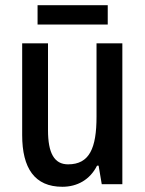

<svg xmlns="http://www.w3.org/2000/svg" viewBox="-20 -706 557 736"><path d="M393 -686H124V-612H393ZM449 -540H350V-259C350 -138 323 -76 241 -76C188 -76 164 -119 164 -207V-540H65V-188C65 -61 113 10 219 10C276 10 325 -17 352 -71H358L370 0H449Z"/></svg>

Font: Noto Sans Lao Looped Condensed Medium
Style: Regular
Weight: 500
Width: 3
Designer: Mark Frömberg, Ben Mitchell
Foundry: The Fontpad Ltd
Version: Version 1.002